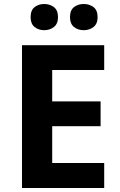

<svg xmlns="http://www.w3.org/2000/svg" viewBox="-20 -940 600 960"><path d="M501 0H90V-714H501V-590H241V-433H483V-309H241V-125H501ZM133 -854Q133 -889 153 -904.5Q173 -920 201 -920Q229 -920 249.5 -904.5Q270 -889 270 -854Q270 -821 249.5 -805Q229 -789 201 -789Q173 -789 153 -805Q133 -821 133 -854ZM330 -854Q330 -889 350 -904.5Q370 -920 399 -920Q427 -920 447.5 -904.5Q468 -889 468 -854Q468 -821 447.5 -805Q427 -789 399 -789Q370 -789 350 -805Q330 -821 330 -854Z"/></svg>

Font: Noto Sans Hanifi Rohingya
Style: Bold
Weight: 700
Designer: Monotype Design Team and DaltonMaag
Foundry: Google LLC
Version: Version 2.102; ttfautohint (v1.8.4.7-5d5b)